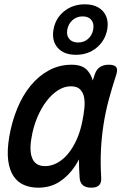

<svg xmlns="http://www.w3.org/2000/svg" viewBox="-20 -860 640 890"><path d="M157 10Q121 10 91.5 -2.5Q62 -15 43 -43Q24 -71 18 -116Q12 -161 23 -227Q35 -296 60 -357Q85 -418 122 -463Q159 -508 207 -534Q255 -560 312 -560Q360 -560 383 -536Q402 -516 410 -487L418 -511Q426 -538 443 -549Q460 -560 484 -560Q511 -560 519 -548.5Q527 -537 518 -511Q499 -453 484 -397Q469 -341 460 -283.5Q451 -226 448 -165.5Q445 -105 449 -38Q451 -14 440 -2Q429 10 403 10Q377 10 363.5 -2Q350 -14 349 -38Q346 -81 346 -121Q337 -104 327 -89Q297 -44 255 -17Q213 10 157 10ZM189 -90Q218 -90 245.5 -105Q273 -120 296 -148Q319 -176 336.5 -215.5Q354 -255 363 -305Q368 -330 371 -357.5Q374 -385 370 -407.5Q366 -430 352 -445Q338 -460 308 -460Q278 -460 249 -441.5Q220 -423 195.5 -391Q171 -359 152.5 -315Q134 -271 126 -221Q115 -160 130 -125Q145 -90 189 -90ZM332 -606Q276 -606 247.5 -638.5Q219 -671 228 -723Q237 -775 277 -807.5Q317 -840 373 -840Q429 -840 457.5 -807.5Q486 -775 477 -723Q467 -671 427.5 -638.5Q388 -606 332 -606ZM342 -663Q369 -663 388 -679.5Q407 -696 412 -723Q417 -751 403.5 -767.5Q390 -784 363 -784Q336 -784 316.5 -767Q297 -750 292 -723Q287 -696 301 -679.5Q315 -663 342 -663Z"/></svg>

Font: Maple Mono NL Medium
Style: Italic
Weight: 500
Italic angle: -10°
Monospace: yes
Designer: subframe7536
Version: Version 7.000